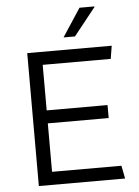

<svg xmlns="http://www.w3.org/2000/svg" viewBox="-60 -941 712 987"><g transform="rotate(-5 296.5 -447.5)"><path d="M536 -686 525 -619H174V-384H488V-317H174V-67H532L545 0H100V-686ZM465 -895V-892L352 -750H293L388 -895Z"/></g></svg>

Font: Chivo Light
Style: Regular
Weight: 300
Designer: Hector Gatti
Foundry: Omnibus-Type
Version: Version 1.007